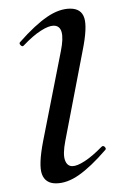

<svg xmlns="http://www.w3.org/2000/svg" viewBox="-20 -415 287 444"><path d="M109.2 9Q85 9 77 -12Q69 -33 79.8 -89L120.8 -297Q132.4 -355.6 104.2 -355.6Q92.6 -355.6 74.5 -344Q56.4 -332.4 35.2 -310Q32 -306 27.6 -310.5Q23.2 -315 27 -318.2Q61.4 -357.2 89.2 -376.1Q117 -395 142.6 -395Q168.2 -395 175 -373.3Q181.8 -351.6 171.4 -299.4L131 -89Q125.2 -58.6 130.2 -44.7Q135.2 -30.8 147.2 -30.8Q158.2 -30.8 176 -42.4Q193.8 -54 214.6 -75.4Q218.6 -79.4 222.6 -75Q226.6 -70.6 222.6 -67.4Q190 -29.6 162.6 -10.3Q135.2 9 109.2 9Z"/></svg>

Font: Cormorant Light
Style: Italic
Weight: 300
Italic angle: -10°
Designer: Christian Thalmann (Catharsis Fonts)
Foundry: Catharsis Fonts
Version: Version 4.000